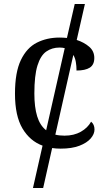

<svg xmlns="http://www.w3.org/2000/svg" viewBox="-20 -734 532 961"><path d="M145 207 193 -5Q130 -28 92.5 -91Q55 -154 55 -265Q55 -372 84.5 -433.5Q114 -495 164.5 -520.5Q215 -546 278 -546Q297 -546 315 -544L354 -714H405L364 -534Q401 -522 426.5 -500Q452 -478 452 -444Q452 -410 429.5 -395.5Q407 -381 363 -381Q363 -404 359.5 -424Q356 -444 347 -459L257 -60Q277 -55 303 -55Q350 -55 384.5 -74.5Q419 -94 436 -125Q453 -111 453 -86Q453 -63 434 -41Q415 -19 377.5 -4.5Q340 10 283 10Q261 10 241 7L196 207ZM152 -266Q152 -198 166 -152Q180 -106 211 -82L304 -493Q292 -496 278 -496Q240 -496 211.5 -476Q183 -456 167.5 -406Q152 -356 152 -266Z"/></svg>

Font: NotoSerif-Regular
Style: Regular
Weight: 400
Designer: Monotype Design Team
Foundry: Monotype Imaging Inc.
Version: Version 2.007; ttfautohint (v1.8) -l 8 -r 50 -G 200 -x 14 -D